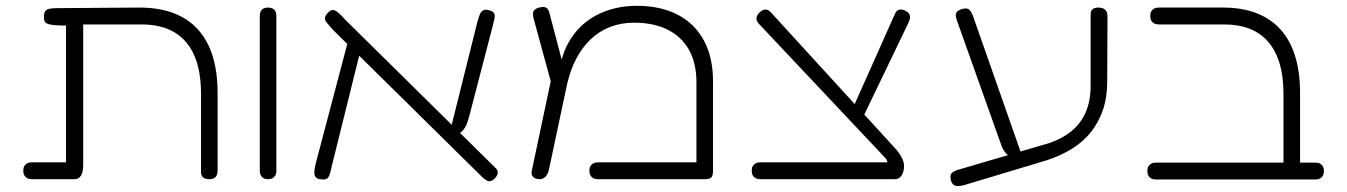

<svg xmlns="http://www.w3.org/2000/svg" viewBox="-20 -606 4629 660"><path d="M90 10Q80 10 73.5 6.5Q67 3 63.5 -3.5Q60 -10 60 -19Q60 -29 63.5 -35Q67 -41 73.5 -44.5Q80 -48 89 -48H207V-535L215 -518Q186 -518 168.5 -519.5Q151 -521 143 -524.5Q135 -528 133 -533.5Q131 -539 131 -547Q131 -565 139 -571.5Q147 -578 177 -578L454 -580Q544 -581 605 -548Q666 -515 697 -449.5Q728 -384 728 -286V-20Q728 -10 725 -3.5Q722 3 715.5 6.5Q709 10 700 10Q691 10 684.5 7.5Q678 5 674.5 -0.5Q671 -6 671 -13V-283Q671 -362 648 -415Q625 -468 579.5 -495Q534 -522 466 -522H266V-39Q266 -15 258.5 -2.5Q251 10 236 10Z M901 10Q892 10 886 6.5Q880 3 876.5 -3.5Q873 -10 873 -19V-552Q873 -561 876.5 -567.5Q880 -574 886.5 -577Q893 -580 902 -580Q911 -580 917.5 -576.5Q924 -573 927 -567Q930 -561 930 -551V-18Q930 -9 926.5 -3Q923 3 917 6.5Q911 10 901 10Z M1681 7Q1673 15 1666 16.5Q1659 18 1653 14.5Q1647 11 1639 4L1123 -505Q1111 -519 1103.5 -528Q1096 -537 1097 -545Q1098 -553 1108 -563Q1118 -573 1126 -571.5Q1134 -570 1144 -561.5Q1154 -553 1166 -539L1682 -30Q1689 -24 1690.5 -17.5Q1692 -11 1689.5 -5Q1687 1 1681 7ZM1079 10Q1069 8 1064.5 2Q1060 -4 1060.5 -14.5Q1061 -25 1064 -39L1178 -471L1224 -452L1120 -33Q1116 -12 1111.5 -2Q1107 8 1100 10Q1093 12 1079 10ZM1546 -138 1525 -146 1621 -531Q1625 -545 1629 -555.5Q1633 -566 1641 -570.5Q1649 -575 1664 -570Q1675 -567 1678.5 -560Q1682 -553 1680 -543Q1678 -533 1674 -518L1595 -214Q1590 -194 1584.5 -180Q1579 -166 1570 -156.5Q1561 -147 1546 -138Z M2431 -326V-19Q2431 -8 2428.5 -1.5Q2426 5 2420 7.5Q2414 10 2403 10H2035Q2026 10 2019.5 6.5Q2013 3 2009.5 -3.5Q2006 -10 2006 -19Q2006 -29 2009.5 -35Q2013 -41 2019.5 -44.5Q2026 -48 2036 -48H2374V-323Q2374 -389 2348.5 -434.5Q2323 -480 2275 -504Q2227 -528 2160 -528Q2115 -528 2077.5 -513.5Q2040 -499 2010.5 -471Q1981 -443 1960.5 -403.5Q1940 -364 1929 -315L1867 -23Q1865 -13 1860.5 -5.5Q1856 2 1849.5 6Q1843 10 1836 10Q1820 10 1812.5 2Q1805 -6 1808 -19L1887 -392L1908 -390Q1916 -426 1932.5 -456.5Q1949 -487 1972.5 -511Q1996 -535 2026 -551.5Q2056 -568 2092 -577Q2128 -586 2169 -586Q2251 -586 2309.5 -555.5Q2368 -525 2399.5 -467Q2431 -409 2431 -326ZM1876 -316 1815 -540Q1812 -550 1812 -558Q1812 -566 1817 -571.5Q1822 -577 1833 -580Q1849 -584 1856.5 -580Q1864 -576 1866.5 -568.5Q1869 -561 1870 -556L1918 -374Z M3056 10 3026 -60 2587 -526Q2579 -536 2580.5 -545.5Q2582 -555 2593 -565Q2601 -572 2608 -573Q2615 -574 2622 -570Q2629 -566 2635 -558L3049 -105Q3068 -85 3076 -71Q3084 -57 3086 -49Q3088 -41 3087.5 -30.5Q3087 -20 3083.5 -11Q3080 -2 3073 4Q3066 10 3056 10ZM2594 10Q2584 10 2577.5 6.5Q2571 3 2567.5 -3.5Q2564 -10 2564 -19Q2564 -29 2567.5 -35Q2571 -41 2577.5 -44.5Q2584 -48 2593 -48H3070L3056 10ZM2947 -204 2905 -219 3058 -562Q3062 -569 3067.5 -571.5Q3073 -574 3080.5 -573Q3088 -572 3096 -567Q3103 -563 3106 -557Q3109 -551 3108 -543.5Q3107 -536 3102 -526Z M3292 31Q3280 34 3270.5 33.5Q3261 33 3255.5 27Q3250 21 3248 10Q3246 0 3248.5 -6Q3251 -12 3259 -16.5Q3267 -21 3279 -24L3586 -114Q3631 -129 3663 -155Q3695 -181 3712 -220Q3729 -259 3729 -310V-557Q3729 -565 3732 -570Q3735 -575 3741 -577.5Q3747 -580 3756 -580Q3766 -580 3773 -576.5Q3780 -573 3783.5 -566.5Q3787 -560 3787 -550L3786 -324Q3786 -271 3771.5 -228.5Q3757 -186 3730.5 -152.5Q3704 -119 3665.5 -95Q3627 -71 3578 -55ZM3461 -60Q3452 -65 3440.5 -76.5Q3429 -88 3423 -104L3270 -534Q3266 -545 3265.5 -552Q3265 -559 3269 -564.5Q3273 -570 3284 -574Q3296 -578 3303.5 -576.5Q3311 -575 3316 -568Q3321 -561 3325 -550L3493 -71Z M4421 11Q4412 11 4405.5 8.5Q4399 6 4395.5 0.5Q4392 -5 4392 -12V-283Q4392 -342 4379 -386.5Q4366 -431 4340 -461.5Q4314 -492 4276 -507Q4238 -522 4187 -522H3964Q3954 -522 3947.5 -525.5Q3941 -529 3937.5 -535.5Q3934 -542 3934 -551Q3934 -561 3937.5 -567Q3941 -573 3947.5 -576.5Q3954 -580 3963 -580H4184Q4249 -580 4298.5 -561Q4348 -542 4381.5 -505Q4415 -468 4432 -413Q4449 -358 4449 -286V-19Q4449 -9 4446 -2.5Q4443 4 4436.5 7.5Q4430 11 4421 11ZM3954 11Q3944 11 3937.5 7.5Q3931 4 3927.5 -2.5Q3924 -9 3924 -18Q3924 -28 3927.5 -34Q3931 -40 3937.5 -43.5Q3944 -47 3953 -47H4502Q4512 -47 4518 -43.5Q4524 -40 4527.5 -34Q4531 -28 4531 -18Q4531 -9 4527.5 -2.5Q4524 4 4517.5 7.5Q4511 11 4501 11Z"/></svg>

Font: Fredoka SemiExpanded Light
Style: Regular
Weight: 300
Width: 6
Designer: Ben Nathan
Foundry: Milena B. Brandão, Ben Nathan
Version: Version 2.001